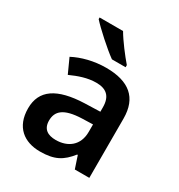

<svg xmlns="http://www.w3.org/2000/svg" viewBox="-182 -888 952 1021"><g transform="rotate(30 294.0 -378.0)"><path d="M276 -766H132V-756C165 -719 251 -641 300 -606H384V-619C352 -656 302 -721 276 -766ZM297 -552C222 -552 151 -533 98 -505L138 -417C187 -439 237 -457 291 -457C351 -457 386 -430 386 -361V-334L292 -331C125 -325 44 -270 44 -158C44 -43 116 10 213 10C303 10 346 -16 393 -75H397L422 0H511V-364C511 -492 437 -552 297 -552ZM320 -254 386 -256V-210C386 -127 329 -85 255 -85C206 -85 173 -105 173 -157C173 -215 209 -250 320 -254Z"/></g></svg>

Font: Noto Sans Bamum SemiBold
Style: Regular
Weight: 600
Designer: Monotype Design Team
Foundry: Monotype Imaging Inc.
Version: Version 2.002